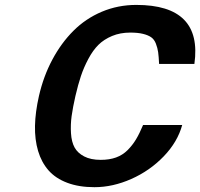

<svg xmlns="http://www.w3.org/2000/svg" viewBox="-20 -756 823 789"><path d="M729 -242.2V-243.2Q710 -172.9 652.8 -113.5Q595.7 -54.2 519.5 -20.5Q443.4 13.2 368.2 13.2Q304.2 13.2 256.3 -4.9Q208.5 -22.9 179.4 -55.9Q150.4 -88.9 136.5 -135.7Q122.6 -182.6 123.8 -239Q125 -295.4 140.1 -361.8Q158.7 -442.9 195.1 -511Q231.4 -579.1 281.7 -629.4Q332 -679.7 398.4 -707.8Q464.8 -735.8 540 -735.8Q813 -735.8 778.8 -493.2H633.8Q632.3 -523.9 629.9 -541.5Q627.4 -559.1 620.6 -576.7Q613.8 -594.2 601.1 -603Q588.4 -611.8 567.4 -616.9Q546.4 -622.1 515.1 -622.1Q474.1 -622.1 440.7 -608.2Q407.2 -594.2 384.5 -571.8Q361.8 -549.3 343 -513.9Q324.2 -478.5 312.5 -443.4Q300.8 -408.2 290 -361.8Q279.3 -314.9 274.4 -279.5Q269.5 -244.1 271.7 -208.5Q273.9 -172.9 286.4 -150.1Q298.8 -127.4 325.7 -113.3Q352.5 -99.1 394 -99.1Q429.7 -99.1 456.8 -108.9Q483.9 -118.7 504.2 -138.9Q524.4 -159.2 538.8 -183.1Q553.2 -207 567.9 -242.2Z"/></svg>

Font: Perun
Style: Bold Italic
Weight: 700
Italic angle: -12°
Foundry: Copyright (c) Stefan Peev, Context Ltd, 2016
Version: Version 001.000